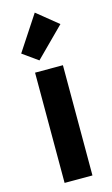

<svg xmlns="http://www.w3.org/2000/svg" viewBox="-128 -884 545 932"><g transform="rotate(-15 145.0 -418.0)"><path d="M34 -661 149 -836 255 -750 111 -606ZM215 -554V0H75V-554Z"/></g></svg>

Font: Fz Poppins SemBd
Style: Regular
Weight: 600
Designer: Ninad Kale (Devanagari), Jonny Pinhorn (Latin)
Foundry: Indian Type Foundry
Version: Vit hóa bi Vntype.Com & FontZin.Com